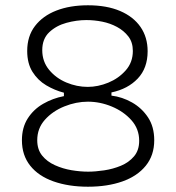

<svg xmlns="http://www.w3.org/2000/svg" viewBox="-20 -693 667 727"><path d="M313 14Q240 14 183 -6Q126 -26 94.5 -65.5Q63 -105 63 -162Q63 -210 85 -244.5Q107 -279 143.5 -300Q180 -321 222 -329V-334L313 -342L402 -336V-331Q443 -326 480 -305Q517 -284 540.5 -248.5Q564 -213 564 -162Q564 -105 532 -65.5Q500 -26 443.5 -6Q387 14 313 14ZM314 -43Q341 -43 374.5 -48Q408 -53 438 -65.5Q468 -78 487.5 -101Q507 -124 507 -160Q507 -205 477.5 -238Q448 -271 403.5 -289.5Q359 -308 313 -308Q268 -308 223.5 -290Q179 -272 150 -239.5Q121 -207 121 -162Q121 -127 139.5 -104Q158 -81 188 -67.5Q218 -54 251 -48.5Q284 -43 314 -43ZM312 -364Q351 -364 390 -380Q429 -396 456 -426.5Q483 -457 483 -500Q483 -533 466 -555Q449 -577 423 -591Q397 -605 367 -611Q337 -617 307 -617Q270 -617 231.5 -606.5Q193 -596 166.5 -571Q140 -546 140 -503Q140 -460 166 -428.5Q192 -397 231.5 -380.5Q271 -364 312 -364ZM313 -319 222 -326V-342Q187 -351 155 -370Q123 -389 103 -421Q83 -453 83 -500Q83 -556 112.5 -594.5Q142 -633 193.5 -653Q245 -673 313 -673Q384 -673 434.5 -651.5Q485 -630 512 -591Q539 -552 539 -499Q539 -435 501.5 -395.5Q464 -356 402 -343V-328Z"/></svg>

Font: Bricolage Grotesque ExtraLight
Style: Regular
Weight: 250
Designer: Mathieu Triay
Foundry: Atelier Triay
Version: Version 1.000;gftools[0.9.30]